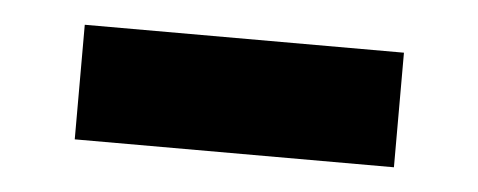

<svg xmlns="http://www.w3.org/2000/svg" viewBox="-26 -414 518 208"><g transform="rotate(5 233.0 -309.5)"><path d="M59.7 -372.3H406.8V-247.7H59.7Z"/></g></svg>

Font: TASA Orbiter VF Text
Style: Regular
Weight: 400
Designer: Weizhong Zhang
Foundry: 本地遙控
Version: Version 1.001;Glyphs 3.2 (3192)